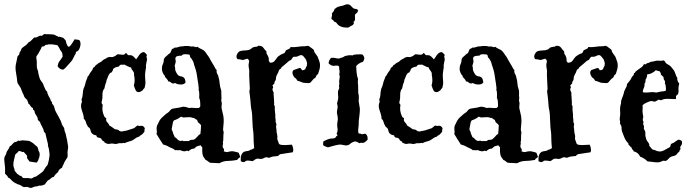

<svg xmlns="http://www.w3.org/2000/svg" viewBox="-26 -755 3274 910"><path d="M81.1 -315.4 74.2 -332Q74.2 -335 71.8 -338.4Q69.3 -341.8 66.9 -346.2Q64.5 -350.6 62 -354Q59.6 -357.4 57.6 -360.4Q54.7 -372.1 54.7 -377.4Q54.7 -382.8 50.3 -407.7Q45.9 -432.6 48.8 -447.8Q51.8 -462.9 53.2 -468.8Q54.7 -474.6 55.2 -479Q55.7 -483.4 56.6 -486.3Q57.6 -489.3 60.5 -491.7Q63.5 -494.1 64.9 -496.6Q66.4 -499 65.9 -502Q65.4 -504.9 69.8 -510.7Q74.2 -516.6 75.2 -522Q76.2 -527.3 89.4 -535.6Q102.5 -543.9 109.4 -554.7Q116.2 -556.6 123.5 -564.5Q130.9 -572.3 135.7 -577.1Q146.5 -576.2 155.3 -582Q164.1 -587.9 171.9 -585L183.6 -593.8Q187.5 -592.8 206.5 -592.8Q225.6 -592.8 235.4 -588.9Q240.2 -584 243.7 -584.5Q247.1 -585 249 -580.1Q254.9 -582 261.7 -579.6Q268.6 -577.1 274.4 -575.2L285.2 -563.5Q288.1 -547.9 293 -539.6Q297.9 -531.2 302.7 -534.2Q309.6 -539.1 320.3 -556.6L327.1 -568.4Q332 -568.4 337.9 -567.4Q343.8 -566.4 349.6 -565.4Q359.4 -553.7 353.5 -532.7Q347.7 -511.7 335 -509.8Q333 -506.8 333.5 -504.9Q334 -502.9 332.5 -500.5Q331.1 -498 328.6 -494.1Q326.2 -490.2 321.3 -479.5Q316.4 -468.8 310.1 -462.4Q303.7 -456.1 293.5 -443.8Q283.2 -431.6 275.4 -425.8Q267.6 -423.8 259.3 -428.7Q251 -433.6 247.1 -441.4Q249 -455.1 253.9 -461.9Q258.8 -468.8 264.6 -476.6L271.5 -488.3Q270.5 -488.3 270 -495.6Q269.5 -502.9 266.6 -508.8Q262.7 -512.7 262.2 -514.6Q261.7 -516.6 258.8 -518.6Q255.9 -527.3 252.9 -530.8Q250 -534.2 248 -539.1Q244.1 -540 243.2 -541Q242.2 -542 241.2 -542H238.3Q237.3 -542 233.4 -543L220.7 -544.9Q216.8 -543.9 210 -544.9Q203.1 -545.9 201.2 -543Q189.5 -543.9 186.5 -539.1Q183.6 -534.2 171.9 -534.2Q169.9 -526.4 166.5 -521Q163.1 -515.6 158.7 -506.8Q154.3 -498 149.4 -492.2Q144.5 -486.3 146.5 -478Q148.4 -469.7 148.4 -456.1Q147.5 -431.6 152.3 -423.8Q155.3 -415 155.3 -411.1Q155.3 -407.2 157.2 -401.4Q159.2 -395.5 161.1 -386.7Q163.1 -377.9 170.4 -369.1Q177.7 -360.4 179.7 -353.5Q181.6 -346.7 184.6 -341.3Q187.5 -335.9 189 -331.5Q190.4 -327.1 192.9 -325.2Q195.3 -323.2 197.3 -321.3Q198.2 -308.6 211.9 -287.1Q212.9 -281.2 215.8 -276.4Q221.7 -270.5 220.7 -267.6Q218.8 -264.6 227.5 -255.9Q232.4 -246.1 232.4 -242.2Q234.4 -231.4 243.2 -216.8Q252 -202.1 254.9 -195.8Q257.8 -189.5 259.3 -187Q260.7 -184.6 262.7 -180.2Q264.6 -175.8 266.1 -169.9Q267.6 -164.1 271.5 -158.2Q279.3 -148.4 278.8 -143.6Q278.3 -138.7 282.2 -129.4Q286.1 -120.1 287.1 -112.3Q288.1 -104.5 289.6 -100.6Q291 -96.7 292 -91.3Q293 -85.9 293.9 -78.1Q294.9 -70.3 296.4 -64Q297.9 -57.6 295.4 -44.9Q293 -32.2 294.4 -22Q295.9 -11.7 290.5 -4.4Q285.2 2.9 278.3 15.6Q276.4 22.5 272.9 27.8Q269.5 33.2 267.6 41Q262.7 41 260.3 44.9Q257.8 48.8 252.9 49.8Q252.9 54.7 250.5 57.6Q248 60.5 246.1 63.5Q234.4 72.3 229.5 83Q221.7 84 215.8 89.8Q210 95.7 204.6 98.1Q199.2 100.6 194.8 107.4Q190.4 114.3 186.5 119.1Q172.9 125 167 125H159.2Q156.2 125 153.3 127Q150.4 128.9 147.5 128.4Q144.5 127.9 140.1 128.9Q135.7 129.9 132.3 131.8Q128.9 133.8 123 135.3Q117.2 136.7 111.8 133.8Q106.4 130.9 97.7 130.9L86.9 131.8Q75.2 127 70.3 122.1Q56.6 119.1 43.9 111.3Q31.2 103.5 25.9 96.2Q20.5 88.9 12.7 86.9Q9.8 78.1 -2 68.4V40Q-3.9 18.6 -5.4 8.3Q-6.8 -2 -4.9 -8.8Q-2.9 -15.6 -1.5 -17.1Q0 -18.6 2 -22.5Q3.9 -26.4 4.4 -30.3Q4.9 -34.2 7.3 -38.1Q9.8 -42 13.7 -47.9Q17.6 -53.7 19.5 -60.5Q27.3 -64.5 32.2 -71.3Q37.1 -78.1 44.9 -82Q51.8 -82 54.2 -84.5Q56.6 -86.9 60.5 -88.9Q66.4 -85.9 72.3 -88.4Q78.1 -90.8 88.4 -89.4Q98.6 -87.9 104.5 -87.9Q110.4 -87.9 115.2 -85.9Q127 -78.1 128.9 -77.6Q130.9 -77.1 134.3 -73.2Q137.7 -69.3 142.6 -65.9Q147.5 -62.5 151.4 -58.6Q152.3 -53.7 154.3 -49.8Q156.2 -45.9 156.2 -41Q168.9 -25.4 154.3 5.9Q151.4 12.7 147.5 15.6Q123 12.7 114.3 10.7Q111.3 5.9 106 0Q100.6 -5.9 102.5 -15.6Q98.6 -22.5 94.2 -26.4Q89.8 -30.3 85.9 -35.2Q81.1 -33.2 74.7 -36.6Q68.4 -40 62.5 -39.1Q58.6 -33.2 54.2 -29.8Q49.8 -26.4 45.9 -21.5L43 -7.8Q35.2 19.5 38.1 34.2Q43 45.9 43 50.8Q43 55.7 45.9 57.6Q48.8 59.6 51.3 63.5Q53.7 67.4 55.7 69.3Q60.5 71.3 64.5 75.2Q68.4 79.1 75.2 79.1Q80.1 88.9 87.9 88.9H107.4Q115.2 89.8 119.6 90.8Q124 91.8 131.3 86.9Q138.7 82 139.6 83Q140.6 84 145.5 81.1Q150.4 78.1 154.3 75.2Q158.2 72.3 167 65.9Q175.8 59.6 178.7 56.2Q181.6 52.7 182.6 50.3Q183.6 47.9 185.5 45.4Q187.5 43 189.5 39.1Q191.4 35.2 196.3 30.8Q201.2 26.4 205.6 3.4Q210 -19.5 208.5 -27.8Q207 -36.1 206.5 -43Q206.1 -49.8 203.1 -58.1Q200.2 -66.4 201.2 -68.4Q202.1 -70.3 201.2 -72.3L190.4 -117.2Q190.4 -121.1 189.5 -123Q181.6 -129.9 181.6 -133.8Q181.6 -137.7 177.7 -146.5Q173.8 -155.3 170.4 -160.6Q167 -166 165.5 -171.4Q164.1 -176.8 160.6 -179.7Q157.2 -182.6 153.3 -186.5Q154.3 -196.3 146.5 -207Q138.7 -217.8 138.2 -224.6Q137.7 -231.4 133.3 -233.4Q128.9 -235.4 129.9 -243.2Q122.1 -246.1 118.2 -253.4Q114.3 -260.7 107.4 -265.6Q108.4 -271.5 105.5 -273.9Q102.5 -276.4 103.5 -281.2Q93.8 -288.1 89.8 -295.4Q85.9 -302.7 86.4 -304.2Q86.9 -305.7 84 -309.1Q81.1 -312.5 81.1 -315.4Z M550.8 -131.8 576.2 -136.7 609.4 -147.5 625 -160.2Q627 -160.2 630.9 -158.7Q634.8 -157.2 642.1 -158.7Q649.4 -160.2 655.8 -153.8Q662.1 -147.5 659.7 -143.1Q657.2 -138.7 659.2 -132.8Q651.4 -118.2 636.7 -111.3Q634.8 -107.4 630.4 -106.4Q626 -105.5 620.6 -102.5Q615.2 -99.6 607.9 -93.8Q600.6 -87.9 587.9 -85Q575.2 -82 564.5 -76.2Q562.5 -79.1 559.1 -77.6Q555.7 -76.2 552.7 -76.2H538.1L523.4 -72.3Q504.9 -76.2 495.6 -73.7Q486.3 -71.3 477.1 -75.7Q467.8 -80.1 468.3 -81.5Q468.8 -83 467.8 -84Q460 -86.9 457.5 -91.3Q455.1 -95.7 453.1 -98.6Q446.3 -102.5 439.5 -103Q432.6 -103.5 430.7 -113.3Q418 -115.2 413.1 -120.1Q405.3 -125 403.3 -136.7Q401.4 -148.4 391.6 -153.3Q382.8 -167 380.9 -176.3Q378.9 -185.5 371.1 -192.4Q372.1 -204.1 362.8 -229.5Q353.5 -254.9 362.3 -271.5Q362.3 -276.4 360.4 -284.2Q365.2 -293.9 365.7 -305.2Q366.2 -316.4 367.7 -324.2Q369.1 -332 370.1 -335Q375 -343.8 377.9 -356.9Q380.9 -370.1 384.8 -378.4Q388.7 -386.7 389.6 -392.6Q393.6 -394.5 397 -401.9Q400.4 -409.2 407.2 -417.5Q414.1 -425.8 416 -434.6Q420.9 -435.5 423.3 -439.5Q425.8 -443.4 428.7 -447.3Q433.6 -448.2 436 -451.7Q438.5 -455.1 446.3 -458.5Q454.1 -461.9 458.5 -466.8Q462.9 -471.7 470.7 -475.1Q478.5 -478.5 480 -480.5Q481.4 -482.4 483.4 -482.4L494.1 -485.4Q497.1 -485.4 500 -484.4Q512.7 -482.4 531.2 -498Q543.9 -497.1 553.7 -495.6Q563.5 -494.1 570.3 -503.9Q575.2 -502 576.7 -498.5Q578.1 -495.1 583 -493.2Q596.7 -495.1 604.5 -488.8Q612.3 -482.4 619.1 -473.6Q622.1 -476.6 625 -481.4Q627.9 -486.3 633.8 -494.6Q639.6 -502.9 647.5 -506.3Q655.3 -509.8 660.2 -505.9Q665 -502 668.5 -497.6Q671.9 -493.2 669.4 -491.2Q667 -489.3 668.9 -484.4L670.9 -472.7Q669.9 -470.7 668.5 -460.9Q667 -451.2 666 -447.3Q665 -443.4 666 -440.4Q667 -437.5 663.6 -420.4Q660.2 -403.3 662.1 -382.8Q664.1 -362.3 663.1 -357.4Q662.1 -352.5 661.1 -346.2Q660.2 -339.8 658.2 -336.9Q653.3 -333 652.8 -331.1Q652.3 -329.1 650.4 -327.1L637.7 -319.3Q623 -315.4 617.2 -327.1Q611.3 -338.9 608.4 -350.6Q615.2 -370.1 609.4 -399.4V-406.2Q609.4 -412.1 602.5 -420.9Q595.7 -429.7 596.2 -431.2Q596.7 -432.6 595.7 -434.6Q585.9 -437.5 578.1 -441.4Q570.3 -445.3 562.5 -449.2Q557.6 -447.3 553.7 -448.2Q549.8 -449.2 545.4 -447.8Q541 -446.3 540 -443.4Q539.1 -440.4 536.1 -439.5L523.4 -436.5Q509.8 -430.7 509.3 -424.8Q508.8 -418.9 503.9 -414.1Q502.9 -410.2 499 -410.2Q495.1 -410.2 494.1 -406.2Q489.3 -401.4 487.8 -396.5Q486.3 -391.6 483.4 -385.3Q480.5 -378.9 479.5 -376.5Q478.5 -374 478 -369.1Q477.5 -364.3 476.1 -362.3Q474.6 -360.4 473.6 -356Q472.7 -351.6 471.2 -347.2Q469.7 -342.8 469.7 -339.4Q469.7 -335.9 466.8 -333Q463.9 -330.1 461.4 -321.8Q459 -313.5 459.5 -300.3Q460 -287.1 457 -277.3Q454.1 -267.6 456.5 -264.6Q459 -261.7 460.9 -257.8Q455.1 -230.5 468.8 -202.1Q471.7 -197.3 477.5 -195.3Q475.6 -182.6 480.5 -177.7Q491.2 -166 492.2 -160.2Q500 -156.2 506.3 -151.4Q512.7 -146.5 518.6 -142.6Q533.2 -141.6 537.6 -136.7Q542 -131.8 550.8 -131.8Z M1013.7 18.6 971.7 16.6Q967.8 16.6 960 9.8Q952.1 2.9 949.2 3.9L936.5 -14.6Q932.6 -26.4 932.6 -37.1V-57.6Q927.7 -60.5 924.8 -66.4Q906.2 -62.5 901.9 -57.6Q897.5 -52.7 894.5 -50.8Q879.9 -50.8 867.2 -38.1Q862.3 -42 856.4 -39.6Q850.6 -37.1 844.2 -38.1Q837.9 -39.1 835 -40.5Q832 -42 827.1 -43.9Q821.3 -42 816.4 -43Q811.5 -43.9 803.7 -43Q797.9 -49.8 777.3 -57.6Q763.7 -66.4 747.1 -70.3Q727.5 -99.6 715.8 -120.1Q718.8 -128.9 716.8 -138.7Q713.9 -155.3 723.6 -169.9Q730.5 -187.5 741.7 -197.8Q752.9 -208 757.8 -212.4Q762.7 -216.8 768.6 -220.2Q774.4 -223.6 779.8 -231Q785.2 -238.3 793.5 -240.2Q801.8 -242.2 808.6 -242.7Q815.4 -243.2 824.2 -245.1Q833 -247.1 835.9 -248Q846.7 -252 869.1 -243.2Q881.8 -245.1 892.1 -243.7Q902.3 -242.2 916 -243.2Q923.8 -248 923.3 -253.9Q922.9 -259.8 922.9 -267.6Q922.9 -275.4 921.9 -279.3L918 -292Q919.9 -318.4 915 -330.1Q917 -338.9 916 -339.8Q915 -340.8 915 -344.2Q915 -347.7 914.1 -354.5Q913.1 -361.3 911.6 -370.1Q910.2 -378.9 907.7 -396Q905.3 -413.1 902.3 -422.4Q899.4 -431.6 897.9 -436.5Q896.5 -441.4 894.5 -446.3Q892.6 -451.2 892.1 -455.6Q891.6 -460 888.2 -465.8Q884.8 -471.7 882.8 -475.1Q880.9 -478.5 877 -481.4Q875 -484.4 874.5 -489.3Q874 -494.1 871.1 -496.1Q860.4 -498 850.1 -498Q839.8 -498 835 -491.2Q816.4 -491.2 808.6 -486.3Q803.7 -479.5 805.7 -472.7Q807.6 -465.8 806.6 -460.4Q805.7 -455.1 804.2 -451.2Q802.7 -447.3 801.8 -443.4Q804.7 -433.6 804.2 -427.7Q803.7 -421.9 809.1 -412.1Q814.5 -402.3 817.4 -399.4Q820.3 -396.5 825.7 -394.5Q831.1 -392.6 834.5 -392.6Q837.9 -392.6 844.7 -387.7Q851.6 -382.8 853.5 -364.3Q847.7 -354.5 831.1 -354.5Q814.5 -354.5 804.7 -361.3Q800.8 -361.3 798.8 -359.9Q796.9 -358.4 791.5 -359.9Q786.1 -361.3 782.7 -365.2Q779.3 -369.1 771.5 -369.1Q769.5 -376 765.1 -380.4Q760.7 -384.8 756.8 -389.6Q753.9 -399.4 752.4 -399.4Q751 -399.4 751 -400.4Q738.3 -418.9 742.2 -438.5Q742.2 -442.4 744.1 -446.8Q746.1 -451.2 748 -456.5Q750 -461.9 750 -467.3Q750 -472.7 752 -477.1Q753.9 -481.4 757.3 -484.4Q760.7 -487.3 764.6 -490.7Q768.6 -494.1 772 -497.6Q775.4 -501 780.3 -502.9Q782.2 -507.8 784.7 -512.2Q787.1 -516.6 789.1 -522.5Q793 -524.4 795.9 -525.4Q798.8 -526.4 800.8 -529.3Q809.6 -528.3 818.4 -531.7Q827.1 -535.2 835.4 -535.2Q843.8 -535.2 849.6 -537.1H863.3Q870.1 -537.1 876 -535.2Q881.8 -533.2 889.6 -535.2Q894.5 -534.2 899.9 -532.2Q905.3 -530.3 911.1 -533.2Q916 -527.3 929.2 -522Q942.4 -516.6 949.7 -504.9Q957 -493.2 960.9 -488.8Q964.8 -484.4 967.8 -478Q970.7 -471.7 974.1 -466.3Q977.5 -460.9 980.5 -455.6Q983.4 -450.2 987.3 -444.3Q991.2 -438.5 993.7 -432.6Q996.1 -426.8 1001 -422.9Q998 -412.1 1007.8 -397.5Q1008.8 -393.6 1009.3 -390.6Q1009.8 -387.7 1011.7 -381.3Q1013.7 -375 1014.6 -363.8Q1015.6 -352.5 1017.1 -345.2Q1018.6 -337.9 1020 -335Q1021.5 -332 1022.5 -326.2Q1023.4 -320.3 1022.9 -311Q1022.5 -301.8 1023.4 -295.4Q1024.4 -289.1 1023.4 -286.1Q1022.5 -283.2 1022.5 -279.3L1025.4 -265.6Q1025.4 -259.8 1024.4 -253.9Q1023.4 -248 1024.4 -241.2Q1025.4 -234.4 1028.3 -224.1Q1031.2 -213.9 1032.7 -204.6Q1034.2 -195.3 1034.2 -188.5V-175.8Q1034.2 -169.9 1031.2 -140.6L1034.2 -127.9Q1032.2 -117.2 1032.2 -90.8L1030.3 -79.1Q1032.2 -75.2 1030.8 -71.3Q1029.3 -67.4 1029.3 -61.5Q1029.3 -55.7 1033.7 -50.8Q1038.1 -45.9 1034.2 -38.1Q1047.9 -32.2 1055.7 -35.2Q1072.3 -40 1083.5 -37.1Q1094.7 -34.2 1099.1 -33.2Q1103.5 -32.2 1105.5 -30.3Q1110.4 -18.6 1111.8 -14.2Q1113.3 -9.8 1106.4 -5.9Q1099.6 -2 1098.6 2.9Q1072.3 7.8 1052.7 7.8Q1033.2 7.8 1013.7 18.6ZM842.8 -198.2 832 -202.1Q815.4 -189.5 798.8 -184.6Q793.9 -179.7 793 -171.9Q792 -164.1 789.6 -153.3Q787.1 -142.6 788.1 -139.6Q793.9 -128.9 793.9 -126Q793.9 -123 797.4 -116.2Q800.8 -109.4 801.8 -105.5Q809.6 -101.6 814 -95.7Q818.4 -89.8 824.7 -87.9Q831.1 -85.9 835.9 -87.9Q840.8 -89.8 844.7 -85.9Q848.6 -86.9 856 -86.4Q863.3 -85.9 870.1 -86.9Q876 -92.8 883.8 -92.3Q891.6 -91.8 897.5 -95.7Q911.1 -108.4 913.6 -112.3Q916 -116.2 923.8 -120.1Q926.8 -144.5 926.8 -162.1Q920.9 -168.9 915.5 -172.9Q910.2 -176.8 908.2 -186.5Q904.3 -189.5 900.4 -190.9Q896.5 -192.4 894.5 -196.3Q889.6 -196.3 889.2 -195.8Q888.7 -195.3 881.8 -198.2Q875 -201.2 842.8 -198.2Z M1154.3 -427.7 1152.3 -440.4Q1151.4 -451.2 1154.3 -460Q1157.2 -468.8 1147.5 -476.6Q1142.6 -476.6 1134.3 -473.1Q1126 -469.7 1120.6 -471.2Q1115.2 -472.7 1110.8 -473.6Q1106.4 -474.6 1102.5 -474.1Q1098.6 -473.6 1095.7 -481.4Q1092.8 -489.3 1098.6 -500Q1104.5 -510.7 1113.3 -513.2Q1122.1 -515.6 1136.7 -516.1Q1151.4 -516.6 1157.7 -520Q1164.1 -523.4 1166.5 -525.9Q1168.9 -528.3 1171.9 -530.3Q1186.5 -534.2 1190.4 -533.7Q1194.3 -533.2 1197.3 -538.1Q1214.8 -539.1 1221.7 -529.3Q1228.5 -519.5 1237.3 -510.7Q1235.4 -502.9 1239.7 -497.1Q1244.1 -491.2 1246.6 -482.9Q1249 -474.6 1248 -469.7Q1247.1 -464.8 1253.9 -458Q1269.5 -457 1276.9 -467.8Q1284.2 -478.5 1292 -487.3Q1297.9 -491.2 1303.7 -495.1Q1309.6 -499 1313 -500Q1316.4 -501 1321.3 -502.9Q1325.2 -506.8 1326.7 -511.2Q1328.1 -515.6 1330.1 -517.1Q1332 -518.6 1341.8 -522.5Q1351.6 -526.4 1350.6 -532.2Q1366.2 -530.3 1385.3 -533.2Q1404.3 -536.1 1413.1 -535.6Q1421.9 -535.2 1433.6 -538.1Q1439.5 -536.1 1444.3 -531.7Q1449.2 -527.3 1455.6 -523.4Q1461.9 -519.5 1462.4 -514.2Q1462.9 -508.8 1468.3 -502Q1473.6 -495.1 1479.5 -486.3Q1484.4 -472.7 1487.8 -463.4Q1491.2 -454.1 1490.7 -442.9Q1490.2 -431.6 1487.3 -422.9Q1484.4 -414.1 1481.4 -404.3Q1471.7 -397.5 1470.7 -388.7Q1458 -379.9 1452.6 -372.1Q1447.3 -364.3 1442.9 -362.3Q1438.5 -360.4 1431.2 -361.3Q1423.8 -362.3 1417 -362.3Q1410.2 -362.3 1402.3 -366.2Q1394.5 -370.1 1383.8 -372.1Q1381.8 -374 1380.9 -376.5Q1379.9 -378.9 1377.9 -381.3Q1376 -383.8 1372.6 -385.7Q1369.1 -387.7 1366.2 -392.6Q1354.5 -411.1 1365.2 -422.9Q1382.8 -428.7 1391.6 -432.1Q1400.4 -435.5 1405.3 -421.9Q1414.1 -421.9 1420.9 -426.8Q1423.8 -437.5 1426.3 -439.5Q1428.7 -441.4 1428.7 -447.8Q1428.7 -454.1 1429.7 -455.1L1424.8 -471.7Q1420.9 -477.5 1420.4 -478Q1419.9 -478.5 1414.6 -485.4Q1409.2 -492.2 1405.3 -493.2Q1398.4 -495.1 1388.7 -489.7Q1378.9 -484.4 1367.2 -486.3Q1361.3 -484.4 1357.4 -476.6Q1353.5 -468.8 1345.7 -467.8Q1319.3 -444.3 1307.6 -435.5Q1308.6 -431.6 1303.7 -429.2Q1298.8 -426.8 1296.4 -421.9Q1293.9 -417 1293.5 -414.1Q1293 -411.1 1290 -406.7Q1287.1 -402.3 1286.6 -399.9Q1286.1 -397.5 1284.2 -395Q1282.2 -392.6 1282.2 -386.2Q1282.2 -379.9 1280.3 -375Q1274.4 -367.2 1274.9 -363.8Q1275.4 -360.4 1273.4 -357.9Q1271.5 -355.5 1269 -354Q1266.6 -352.5 1265.6 -348.6Q1270.5 -341.8 1267.1 -336.9Q1263.7 -332 1267.6 -323.2Q1271.5 -318.4 1271 -312.5Q1270.5 -306.6 1271.5 -299.8Q1272.5 -293 1272.5 -285.6Q1272.5 -278.3 1273.4 -265.6Q1271.5 -259.8 1273.9 -256.8Q1276.4 -253.9 1276.4 -248V-234.4Q1276.4 -228.5 1277.8 -220.2Q1279.3 -211.9 1278.8 -206.1Q1278.3 -200.2 1279.8 -191.4Q1281.2 -182.6 1280.3 -181.6Q1279.3 -180.7 1280.3 -177.7Q1281.2 -174.8 1282.7 -171.4Q1284.2 -168 1284.2 -165L1282.2 -154.3L1284.2 -141.6Q1284.2 -127.9 1287.1 -118.7Q1290 -109.4 1288.1 -95.7Q1289.1 -92.8 1291.5 -86.9Q1293.9 -81.1 1295.9 -74.2Q1297.9 -67.4 1324.2 -67.4L1357.4 -69.3Q1361.3 -62.5 1363.3 -51.3Q1365.2 -40 1361.3 -33.2L1322.3 -27.3Q1314.5 -25.4 1306.6 -24.9Q1298.8 -24.4 1292 -15.6Q1263.7 -13.7 1256.8 -9.8Q1250 -5.9 1243.7 -8.3Q1237.3 -10.7 1232.4 -9.3Q1227.5 -7.8 1224.6 -5.9Q1215.8 0 1203.1 -2.4Q1190.4 -4.9 1183.1 1Q1175.8 6.8 1170.9 8.8Q1143.6 3.9 1139.6 7.8Q1128.9 18.6 1115.2 8.8Q1112.3 -24.4 1129.9 -35.2Q1135.7 -38.1 1146 -39.1Q1156.2 -40 1160.2 -44.9Q1166 -44.9 1169.9 -47.9Q1173.8 -50.8 1178.7 -52.7Q1175.8 -82 1175.8 -101.6Q1175.8 -121.1 1174.3 -130.9Q1172.9 -140.6 1171.9 -149.9Q1170.9 -159.2 1170.4 -178.2Q1169.9 -197.3 1168.9 -211.4Q1168 -225.6 1165.5 -235.8Q1163.1 -246.1 1162.1 -263.7Q1161.1 -281.2 1158.2 -303.7L1156.2 -318.4Q1155.3 -323.2 1156.7 -327.1Q1158.2 -331.1 1158.2 -333.5Q1158.2 -335.9 1156.2 -371.6Q1154.3 -407.2 1155.3 -413.6Q1156.2 -419.9 1154.3 -427.7Z M1546.9 -691.4Q1557.6 -702.1 1560.5 -713.9Q1564.5 -713.9 1566.4 -716.8Q1568.4 -719.7 1576.2 -722.7Q1584 -725.6 1591.3 -726.6Q1598.6 -727.5 1609.9 -732.4Q1621.1 -737.3 1632.8 -731.4Q1641.6 -723.6 1643.6 -720.7Q1645.5 -717.8 1649.9 -715.3Q1654.3 -712.9 1661.6 -712.4Q1668.9 -711.9 1670.9 -705.1Q1669.9 -697.3 1665 -693.8Q1660.2 -690.4 1656.2 -684.6Q1656.2 -676.8 1656.7 -666.5Q1657.2 -656.2 1650.4 -652.3Q1648.4 -649.4 1650.9 -646Q1653.3 -642.6 1649.4 -641.6Q1647.5 -635.7 1640.6 -633.3Q1633.8 -630.9 1630.4 -627.4Q1627 -624 1620.1 -624Q1584 -624 1570.3 -644.5Q1565.4 -651.4 1557.6 -652.3Q1555.7 -657.2 1552.2 -659.7Q1548.8 -662.1 1544.9 -665Q1544.9 -672.9 1546.9 -678.2Q1548.8 -683.6 1546.9 -691.4ZM1644.5 -492.2Q1652.3 -497.1 1665 -497.1Q1677.7 -497.1 1685.5 -497.6Q1693.4 -498 1698.2 -488.3Q1703.1 -478.5 1698.2 -469.7Q1696.3 -461.9 1691.4 -460.9Q1677.7 -458 1662.1 -442.4Q1663.1 -434.6 1663.1 -425.8Q1663.1 -417 1664.1 -411.1Q1665 -405.3 1665.5 -401.4Q1666 -397.5 1667 -393.1Q1668 -388.7 1669.4 -385.7Q1670.9 -382.8 1670.9 -379.9L1669.9 -366.2Q1671.9 -355.5 1671.9 -315.4Q1675.8 -298.8 1674.8 -291.5Q1673.8 -284.2 1673.8 -276.4L1679.7 -239.3Q1679.7 -223.6 1676.8 -202.1Q1673.8 -180.7 1674.3 -174.8Q1674.8 -168.9 1673.8 -160.2Q1672.9 -151.4 1671.9 -142.6Q1670.9 -133.8 1672.9 -125Q1673.8 -121.1 1677.7 -122.1Q1681.6 -123 1685.5 -120.1Q1689.5 -117.2 1694.3 -119.6Q1699.2 -122.1 1708 -120.1Q1718.8 -109.4 1715.8 -91.8Q1704.1 -81.1 1699.7 -79.1Q1695.3 -77.1 1689 -78.1Q1682.6 -79.1 1677.7 -76.2Q1665 -84 1658.7 -84.5Q1652.3 -85 1643.6 -80.1Q1634.8 -75.2 1631.8 -71.8Q1628.9 -68.4 1621.1 -66.4Q1613.3 -64.5 1602.5 -67.4Q1591.8 -70.3 1582 -69.8Q1572.3 -69.3 1528.3 -56.6Q1517.6 -59.6 1506.8 -65.4Q1503.9 -72.3 1506.8 -85Q1532.2 -98.6 1547.4 -98.6Q1562.5 -98.6 1565.4 -105Q1568.4 -111.3 1573.2 -112.3Q1574.2 -116.2 1570.8 -118.7Q1567.4 -121.1 1570.3 -123Q1576.2 -136.7 1573.2 -149.9Q1570.3 -163.1 1575.2 -188.5Q1575.2 -201.2 1572.3 -211.9Q1569.3 -222.7 1572.8 -237.3Q1576.2 -252 1571.3 -263.7Q1573.2 -272.5 1575.7 -282.2Q1578.1 -292 1576.7 -300.8Q1575.2 -309.6 1576.2 -323.2L1582 -337.9Q1582 -339.8 1581.1 -342.8Q1580.1 -345.7 1581.5 -353.5Q1583 -361.3 1582 -363.3Q1581.1 -365.2 1581.1 -368.2L1584 -388.7Q1585 -392.6 1583.5 -396.5Q1582 -400.4 1582 -405.3Q1585 -413.1 1583 -421.4Q1581.1 -429.7 1581.5 -435.5Q1582 -441.4 1574.2 -444.3Q1566.4 -444.3 1559.6 -443.4Q1545.9 -440.4 1531.2 -455.1Q1533.2 -470.7 1543 -480.5Q1554.7 -482.4 1563 -480Q1571.3 -477.5 1581.1 -477.5Q1591.8 -482.4 1594.2 -481.9Q1596.7 -481.4 1603 -485.8Q1609.4 -490.2 1610.8 -489.7Q1612.3 -489.3 1617.7 -491.2Q1623 -493.2 1633.3 -493.2Q1643.6 -493.2 1644.5 -492.2Z M1961.9 -131.8 1987.3 -136.7 2020.5 -147.5 2036.1 -160.2Q2038.1 -160.2 2042 -158.7Q2045.9 -157.2 2053.2 -158.7Q2060.5 -160.2 2066.9 -153.8Q2073.2 -147.5 2070.8 -143.1Q2068.4 -138.7 2070.3 -132.8Q2062.5 -118.2 2047.9 -111.3Q2045.9 -107.4 2041.5 -106.4Q2037.1 -105.5 2031.7 -102.5Q2026.4 -99.6 2019 -93.8Q2011.7 -87.9 1999 -85Q1986.3 -82 1975.6 -76.2Q1973.6 -79.1 1970.2 -77.6Q1966.8 -76.2 1963.9 -76.2H1949.2L1934.6 -72.3Q1916 -76.2 1906.7 -73.7Q1897.5 -71.3 1888.2 -75.7Q1878.9 -80.1 1879.4 -81.5Q1879.9 -83 1878.9 -84Q1871.1 -86.9 1868.7 -91.3Q1866.2 -95.7 1864.3 -98.6Q1857.4 -102.5 1850.6 -103Q1843.8 -103.5 1841.8 -113.3Q1829.1 -115.2 1824.2 -120.1Q1816.4 -125 1814.5 -136.7Q1812.5 -148.4 1802.7 -153.3Q1793.9 -167 1792 -176.3Q1790 -185.5 1782.2 -192.4Q1783.2 -204.1 1773.9 -229.5Q1764.6 -254.9 1773.4 -271.5Q1773.4 -276.4 1771.5 -284.2Q1776.4 -293.9 1776.9 -305.2Q1777.3 -316.4 1778.8 -324.2Q1780.3 -332 1781.2 -335Q1786.1 -343.8 1789.1 -356.9Q1792 -370.1 1795.9 -378.4Q1799.8 -386.7 1800.8 -392.6Q1804.7 -394.5 1808.1 -401.9Q1811.5 -409.2 1818.4 -417.5Q1825.2 -425.8 1827.1 -434.6Q1832 -435.5 1834.5 -439.5Q1836.9 -443.4 1839.8 -447.3Q1844.7 -448.2 1847.2 -451.7Q1849.6 -455.1 1857.4 -458.5Q1865.2 -461.9 1869.6 -466.8Q1874 -471.7 1881.8 -475.1Q1889.6 -478.5 1891.1 -480.5Q1892.6 -482.4 1894.5 -482.4L1905.3 -485.4Q1908.2 -485.4 1911.1 -484.4Q1923.8 -482.4 1942.4 -498Q1955.1 -497.1 1964.8 -495.6Q1974.6 -494.1 1981.4 -503.9Q1986.3 -502 1987.8 -498.5Q1989.3 -495.1 1994.1 -493.2Q2007.8 -495.1 2015.6 -488.8Q2023.4 -482.4 2030.3 -473.6Q2033.2 -476.6 2036.1 -481.4Q2039.1 -486.3 2044.9 -494.6Q2050.8 -502.9 2058.6 -506.3Q2066.4 -509.8 2071.3 -505.9Q2076.2 -502 2079.6 -497.6Q2083 -493.2 2080.6 -491.2Q2078.1 -489.3 2080.1 -484.4L2082 -472.7Q2081.1 -470.7 2079.6 -460.9Q2078.1 -451.2 2077.1 -447.3Q2076.2 -443.4 2077.1 -440.4Q2078.1 -437.5 2074.7 -420.4Q2071.3 -403.3 2073.2 -382.8Q2075.2 -362.3 2074.2 -357.4Q2073.2 -352.5 2072.3 -346.2Q2071.3 -339.8 2069.3 -336.9Q2064.5 -333 2064 -331.1Q2063.5 -329.1 2061.5 -327.1L2048.8 -319.3Q2034.2 -315.4 2028.3 -327.1Q2022.5 -338.9 2019.5 -350.6Q2026.4 -370.1 2020.5 -399.4V-406.2Q2020.5 -412.1 2013.7 -420.9Q2006.8 -429.7 2007.3 -431.2Q2007.8 -432.6 2006.8 -434.6Q1997.1 -437.5 1989.3 -441.4Q1981.4 -445.3 1973.6 -449.2Q1968.8 -447.3 1964.8 -448.2Q1960.9 -449.2 1956.5 -447.8Q1952.1 -446.3 1951.2 -443.4Q1950.2 -440.4 1947.3 -439.5L1934.6 -436.5Q1920.9 -430.7 1920.4 -424.8Q1919.9 -418.9 1915 -414.1Q1914.1 -410.2 1910.2 -410.2Q1906.2 -410.2 1905.3 -406.2Q1900.4 -401.4 1898.9 -396.5Q1897.5 -391.6 1894.5 -385.3Q1891.6 -378.9 1890.6 -376.5Q1889.6 -374 1889.2 -369.1Q1888.7 -364.3 1887.2 -362.3Q1885.7 -360.4 1884.8 -356Q1883.8 -351.6 1882.3 -347.2Q1880.9 -342.8 1880.9 -339.4Q1880.9 -335.9 1877.9 -333Q1875 -330.1 1872.6 -321.8Q1870.1 -313.5 1870.6 -300.3Q1871.1 -287.1 1868.2 -277.3Q1865.2 -267.6 1867.7 -264.6Q1870.1 -261.7 1872.1 -257.8Q1866.2 -230.5 1879.9 -202.1Q1882.8 -197.3 1888.7 -195.3Q1886.7 -182.6 1891.6 -177.7Q1902.3 -166 1903.3 -160.2Q1911.1 -156.2 1917.5 -151.4Q1923.8 -146.5 1929.7 -142.6Q1944.3 -141.6 1948.7 -136.7Q1953.1 -131.8 1961.9 -131.8Z M2424.8 18.6 2382.8 16.6Q2378.9 16.6 2371.1 9.8Q2363.3 2.9 2360.4 3.9L2347.7 -14.6Q2343.8 -26.4 2343.8 -37.1V-57.6Q2338.9 -60.5 2335.9 -66.4Q2317.4 -62.5 2313 -57.6Q2308.6 -52.7 2305.7 -50.8Q2291 -50.8 2278.3 -38.1Q2273.4 -42 2267.6 -39.6Q2261.7 -37.1 2255.4 -38.1Q2249 -39.1 2246.1 -40.5Q2243.2 -42 2238.3 -43.9Q2232.4 -42 2227.5 -43Q2222.7 -43.9 2214.8 -43Q2209 -49.8 2188.5 -57.6Q2174.8 -66.4 2158.2 -70.3Q2138.7 -99.6 2127 -120.1Q2129.9 -128.9 2127.9 -138.7Q2125 -155.3 2134.8 -169.9Q2141.6 -187.5 2152.8 -197.8Q2164.1 -208 2168.9 -212.4Q2173.8 -216.8 2179.7 -220.2Q2185.5 -223.6 2190.9 -231Q2196.3 -238.3 2204.6 -240.2Q2212.9 -242.2 2219.7 -242.7Q2226.6 -243.2 2235.4 -245.1Q2244.1 -247.1 2247.1 -248Q2257.8 -252 2280.3 -243.2Q2293 -245.1 2303.2 -243.7Q2313.5 -242.2 2327.1 -243.2Q2335 -248 2334.5 -253.9Q2334 -259.8 2334 -267.6Q2334 -275.4 2333 -279.3L2329.1 -292Q2331.1 -318.4 2326.2 -330.1Q2328.1 -338.9 2327.1 -339.8Q2326.2 -340.8 2326.2 -344.2Q2326.2 -347.7 2325.2 -354.5Q2324.2 -361.3 2322.8 -370.1Q2321.3 -378.9 2318.8 -396Q2316.4 -413.1 2313.5 -422.4Q2310.5 -431.6 2309.1 -436.5Q2307.6 -441.4 2305.7 -446.3Q2303.7 -451.2 2303.2 -455.6Q2302.7 -460 2299.3 -465.8Q2295.9 -471.7 2293.9 -475.1Q2292 -478.5 2288.1 -481.4Q2286.1 -484.4 2285.6 -489.3Q2285.2 -494.1 2282.2 -496.1Q2271.5 -498 2261.2 -498Q2251 -498 2246.1 -491.2Q2227.5 -491.2 2219.7 -486.3Q2214.8 -479.5 2216.8 -472.7Q2218.8 -465.8 2217.8 -460.4Q2216.8 -455.1 2215.3 -451.2Q2213.9 -447.3 2212.9 -443.4Q2215.8 -433.6 2215.3 -427.7Q2214.8 -421.9 2220.2 -412.1Q2225.6 -402.3 2228.5 -399.4Q2231.4 -396.5 2236.8 -394.5Q2242.2 -392.6 2245.6 -392.6Q2249 -392.6 2255.9 -387.7Q2262.7 -382.8 2264.6 -364.3Q2258.8 -354.5 2242.2 -354.5Q2225.6 -354.5 2215.8 -361.3Q2211.9 -361.3 2210 -359.9Q2208 -358.4 2202.6 -359.9Q2197.3 -361.3 2193.8 -365.2Q2190.4 -369.1 2182.6 -369.1Q2180.7 -376 2176.3 -380.4Q2171.9 -384.8 2168 -389.6Q2165 -399.4 2163.6 -399.4Q2162.1 -399.4 2162.1 -400.4Q2149.4 -418.9 2153.3 -438.5Q2153.3 -442.4 2155.3 -446.8Q2157.2 -451.2 2159.2 -456.5Q2161.1 -461.9 2161.1 -467.3Q2161.1 -472.7 2163.1 -477.1Q2165 -481.4 2168.5 -484.4Q2171.9 -487.3 2175.8 -490.7Q2179.7 -494.1 2183.1 -497.6Q2186.5 -501 2191.4 -502.9Q2193.4 -507.8 2195.8 -512.2Q2198.2 -516.6 2200.2 -522.5Q2204.1 -524.4 2207 -525.4Q2210 -526.4 2211.9 -529.3Q2220.7 -528.3 2229.5 -531.7Q2238.3 -535.2 2246.6 -535.2Q2254.9 -535.2 2260.7 -537.1H2274.4Q2281.2 -537.1 2287.1 -535.2Q2293 -533.2 2300.8 -535.2Q2305.7 -534.2 2311 -532.2Q2316.4 -530.3 2322.3 -533.2Q2327.1 -527.3 2340.3 -522Q2353.5 -516.6 2360.8 -504.9Q2368.2 -493.2 2372.1 -488.8Q2376 -484.4 2378.9 -478Q2381.8 -471.7 2385.3 -466.3Q2388.7 -460.9 2391.6 -455.6Q2394.5 -450.2 2398.4 -444.3Q2402.3 -438.5 2404.8 -432.6Q2407.2 -426.8 2412.1 -422.9Q2409.2 -412.1 2418.9 -397.5Q2419.9 -393.6 2420.4 -390.6Q2420.9 -387.7 2422.9 -381.3Q2424.8 -375 2425.8 -363.8Q2426.8 -352.5 2428.2 -345.2Q2429.7 -337.9 2431.2 -335Q2432.6 -332 2433.6 -326.2Q2434.6 -320.3 2434.1 -311Q2433.6 -301.8 2434.6 -295.4Q2435.5 -289.1 2434.6 -286.1Q2433.6 -283.2 2433.6 -279.3L2436.5 -265.6Q2436.5 -259.8 2435.5 -253.9Q2434.6 -248 2435.5 -241.2Q2436.5 -234.4 2439.5 -224.1Q2442.4 -213.9 2443.8 -204.6Q2445.3 -195.3 2445.3 -188.5V-175.8Q2445.3 -169.9 2442.4 -140.6L2445.3 -127.9Q2443.4 -117.2 2443.4 -90.8L2441.4 -79.1Q2443.4 -75.2 2441.9 -71.3Q2440.4 -67.4 2440.4 -61.5Q2440.4 -55.7 2444.8 -50.8Q2449.2 -45.9 2445.3 -38.1Q2459 -32.2 2466.8 -35.2Q2483.4 -40 2494.6 -37.1Q2505.9 -34.2 2510.3 -33.2Q2514.6 -32.2 2516.6 -30.3Q2521.5 -18.6 2522.9 -14.2Q2524.4 -9.8 2517.6 -5.9Q2510.7 -2 2509.8 2.9Q2483.4 7.8 2463.9 7.8Q2444.3 7.8 2424.8 18.6ZM2253.9 -198.2 2243.2 -202.1Q2226.6 -189.5 2210 -184.6Q2205.1 -179.7 2204.1 -171.9Q2203.1 -164.1 2200.7 -153.3Q2198.2 -142.6 2199.2 -139.6Q2205.1 -128.9 2205.1 -126Q2205.1 -123 2208.5 -116.2Q2211.9 -109.4 2212.9 -105.5Q2220.7 -101.6 2225.1 -95.7Q2229.5 -89.8 2235.8 -87.9Q2242.2 -85.9 2247.1 -87.9Q2252 -89.8 2255.9 -85.9Q2259.8 -86.9 2267.1 -86.4Q2274.4 -85.9 2281.2 -86.9Q2287.1 -92.8 2294.9 -92.3Q2302.7 -91.8 2308.6 -95.7Q2322.3 -108.4 2324.7 -112.3Q2327.1 -116.2 2335 -120.1Q2337.9 -144.5 2337.9 -162.1Q2332 -168.9 2326.7 -172.9Q2321.3 -176.8 2319.3 -186.5Q2315.4 -189.5 2311.5 -190.9Q2307.6 -192.4 2305.7 -196.3Q2300.8 -196.3 2300.3 -195.8Q2299.8 -195.3 2293 -198.2Q2286.1 -201.2 2253.9 -198.2Z M2565.4 -427.7 2563.5 -440.4Q2562.5 -451.2 2565.4 -460Q2568.4 -468.8 2558.6 -476.6Q2553.7 -476.6 2545.4 -473.1Q2537.1 -469.7 2531.7 -471.2Q2526.4 -472.7 2522 -473.6Q2517.6 -474.6 2513.7 -474.1Q2509.8 -473.6 2506.8 -481.4Q2503.9 -489.3 2509.8 -500Q2515.6 -510.7 2524.4 -513.2Q2533.2 -515.6 2547.9 -516.1Q2562.5 -516.6 2568.8 -520Q2575.2 -523.4 2577.6 -525.9Q2580.1 -528.3 2583 -530.3Q2597.7 -534.2 2601.6 -533.7Q2605.5 -533.2 2608.4 -538.1Q2626 -539.1 2632.8 -529.3Q2639.6 -519.5 2648.4 -510.7Q2646.5 -502.9 2650.9 -497.1Q2655.3 -491.2 2657.7 -482.9Q2660.2 -474.6 2659.2 -469.7Q2658.2 -464.8 2665 -458Q2680.7 -457 2688 -467.8Q2695.3 -478.5 2703.1 -487.3Q2709 -491.2 2714.8 -495.1Q2720.7 -499 2724.1 -500Q2727.5 -501 2732.4 -502.9Q2736.3 -506.8 2737.8 -511.2Q2739.3 -515.6 2741.2 -517.1Q2743.2 -518.6 2752.9 -522.5Q2762.7 -526.4 2761.7 -532.2Q2777.3 -530.3 2796.4 -533.2Q2815.4 -536.1 2824.2 -535.6Q2833 -535.2 2844.7 -538.1Q2850.6 -536.1 2855.5 -531.7Q2860.4 -527.3 2866.7 -523.4Q2873 -519.5 2873.5 -514.2Q2874 -508.8 2879.4 -502Q2884.8 -495.1 2890.6 -486.3Q2895.5 -472.7 2898.9 -463.4Q2902.3 -454.1 2901.9 -442.9Q2901.4 -431.6 2898.4 -422.9Q2895.5 -414.1 2892.6 -404.3Q2882.8 -397.5 2881.8 -388.7Q2869.1 -379.9 2863.8 -372.1Q2858.4 -364.3 2854 -362.3Q2849.6 -360.4 2842.3 -361.3Q2835 -362.3 2828.1 -362.3Q2821.3 -362.3 2813.5 -366.2Q2805.7 -370.1 2794.9 -372.1Q2793 -374 2792 -376.5Q2791 -378.9 2789.1 -381.3Q2787.1 -383.8 2783.7 -385.7Q2780.3 -387.7 2777.3 -392.6Q2765.6 -411.1 2776.4 -422.9Q2793.9 -428.7 2802.7 -432.1Q2811.5 -435.5 2816.4 -421.9Q2825.2 -421.9 2832 -426.8Q2835 -437.5 2837.4 -439.5Q2839.8 -441.4 2839.8 -447.8Q2839.8 -454.1 2840.8 -455.1L2835.9 -471.7Q2832 -477.5 2831.5 -478Q2831.1 -478.5 2825.7 -485.4Q2820.3 -492.2 2816.4 -493.2Q2809.6 -495.1 2799.8 -489.7Q2790 -484.4 2778.3 -486.3Q2772.5 -484.4 2768.6 -476.6Q2764.6 -468.8 2756.8 -467.8Q2730.5 -444.3 2718.8 -435.5Q2719.7 -431.6 2714.8 -429.2Q2710 -426.8 2707.5 -421.9Q2705.1 -417 2704.6 -414.1Q2704.1 -411.1 2701.2 -406.7Q2698.2 -402.3 2697.8 -399.9Q2697.3 -397.5 2695.3 -395Q2693.4 -392.6 2693.4 -386.2Q2693.4 -379.9 2691.4 -375Q2685.5 -367.2 2686 -363.8Q2686.5 -360.4 2684.6 -357.9Q2682.6 -355.5 2680.2 -354Q2677.7 -352.5 2676.8 -348.6Q2681.6 -341.8 2678.2 -336.9Q2674.8 -332 2678.7 -323.2Q2682.6 -318.4 2682.1 -312.5Q2681.6 -306.6 2682.6 -299.8Q2683.6 -293 2683.6 -285.6Q2683.6 -278.3 2684.6 -265.6Q2682.6 -259.8 2685.1 -256.8Q2687.5 -253.9 2687.5 -248V-234.4Q2687.5 -228.5 2689 -220.2Q2690.4 -211.9 2689.9 -206.1Q2689.5 -200.2 2690.9 -191.4Q2692.4 -182.6 2691.4 -181.6Q2690.4 -180.7 2691.4 -177.7Q2692.4 -174.8 2693.8 -171.4Q2695.3 -168 2695.3 -165L2693.4 -154.3L2695.3 -141.6Q2695.3 -127.9 2698.2 -118.7Q2701.2 -109.4 2699.2 -95.7Q2700.2 -92.8 2702.6 -86.9Q2705.1 -81.1 2707 -74.2Q2709 -67.4 2735.4 -67.4L2768.6 -69.3Q2772.5 -62.5 2774.4 -51.3Q2776.4 -40 2772.5 -33.2L2733.4 -27.3Q2725.6 -25.4 2717.8 -24.9Q2710 -24.4 2703.1 -15.6Q2674.8 -13.7 2668 -9.8Q2661.1 -5.9 2654.8 -8.3Q2648.4 -10.7 2643.6 -9.3Q2638.7 -7.8 2635.7 -5.9Q2627 0 2614.3 -2.4Q2601.6 -4.9 2594.2 1Q2586.9 6.8 2582 8.8Q2554.7 3.9 2550.8 7.8Q2540 18.6 2526.4 8.8Q2523.4 -24.4 2541 -35.2Q2546.9 -38.1 2557.1 -39.1Q2567.4 -40 2571.3 -44.9Q2577.1 -44.9 2581.1 -47.9Q2585 -50.8 2589.8 -52.7Q2586.9 -82 2586.9 -101.6Q2586.9 -121.1 2585.4 -130.9Q2584 -140.6 2583 -149.9Q2582 -159.2 2581.5 -178.2Q2581.1 -197.3 2580.1 -211.4Q2579.1 -225.6 2576.7 -235.8Q2574.2 -246.1 2573.2 -263.7Q2572.3 -281.2 2569.3 -303.7L2567.4 -318.4Q2566.4 -323.2 2567.9 -327.1Q2569.3 -331.1 2569.3 -333.5Q2569.3 -335.9 2567.4 -371.6Q2565.4 -407.2 2566.4 -413.6Q2567.4 -419.9 2565.4 -427.7Z M3193.4 -358.4Q3187.5 -336.9 3190.4 -324.2Q3189.5 -310.5 3186 -307.6Q3182.6 -304.7 3177.7 -299.8Q3177.7 -295.9 3178.2 -291.5Q3178.7 -287.1 3175.8 -285.2Q3157.2 -286.1 3139.2 -286.6Q3121.1 -287.1 3108.4 -280.3Q3103.5 -279.3 3101.6 -280.8Q3099.6 -282.2 3096.7 -283.2Q3091.8 -281.2 3084.5 -276.4Q3077.1 -271.5 3070.3 -274.4Q3063.5 -277.3 3055.7 -275.4Q3027.3 -265.6 3019.5 -255.9Q3020.5 -245.1 3019.5 -234.9Q3018.6 -224.6 3020.5 -215.8L3022.5 -203.1Q3023.4 -199.2 3022 -196.3Q3020.5 -193.4 3020.5 -189Q3020.5 -184.6 3022.9 -179.2Q3025.4 -173.8 3021.5 -168.9Q3023.4 -164.1 3025.4 -159.2Q3027.3 -154.3 3025.4 -146.5Q3026.4 -141.6 3028.3 -139.2Q3030.3 -136.7 3031.7 -131.8Q3033.2 -127 3032.7 -119.6Q3032.2 -112.3 3033.7 -107.4Q3035.2 -102.5 3036.6 -96.2Q3038.1 -89.8 3045.9 -80.1Q3053.7 -70.3 3050.8 -64.5Q3055.7 -59.6 3059.1 -54.7Q3062.5 -49.8 3067.4 -45.9Q3076.2 -44.9 3083.5 -41Q3090.8 -37.1 3102.1 -37.1Q3113.3 -37.1 3128.4 -46.4Q3143.6 -55.7 3148.4 -57.6Q3151.4 -59.6 3151.9 -64.9Q3152.3 -70.3 3155.3 -72.8Q3158.2 -75.2 3160.6 -75.7Q3163.1 -76.2 3167.5 -78.6Q3171.9 -81.1 3175.8 -84.5Q3179.7 -87.9 3186.5 -91.8Q3193.4 -95.7 3205.1 -86.9Q3208 -75.2 3205.1 -70.3Q3202.1 -65.4 3199.2 -60.5Q3196.3 -55.7 3198.2 -54.2Q3200.2 -52.7 3199.2 -47.9Q3193.4 -42 3193.4 -35.2Q3187.5 -33.2 3184.6 -27.8Q3181.6 -22.5 3175.8 -19Q3169.9 -15.6 3164.6 -15.1Q3159.2 -14.6 3152.8 -11.2Q3146.5 -7.8 3142.6 -2.4Q3138.7 2.9 3129.9 7.8Q3125 6.8 3116.2 6.8Q3099.6 16.6 3081.5 14.2Q3063.5 11.7 3043 9.8Q3027.3 -5.9 3007.8 -12.7Q3000 -32.2 2976.6 -38.1Q2976.6 -43.9 2972.2 -45.9Q2967.8 -47.9 2967.8 -55.7Q2962.9 -56.6 2961.4 -60.5Q2960 -64.5 2955.1 -66.4Q2954.1 -69.3 2952.6 -70.8Q2951.2 -72.3 2952.1 -77.1Q2947.3 -79.1 2944.8 -83.5Q2942.4 -87.9 2938.5 -92.8Q2931.6 -106.4 2930.2 -111.3Q2928.7 -116.2 2923.8 -127.9Q2918.9 -139.6 2919.9 -154.3L2912.1 -170.9Q2914.1 -175.8 2912.6 -181.2Q2911.1 -186.5 2911.1 -192.4L2913.1 -207Q2914.1 -217.8 2913.1 -230Q2912.1 -242.2 2914.1 -252L2917 -263.7Q2918 -267.6 2917.5 -271Q2917 -274.4 2919.4 -281.7Q2921.9 -289.1 2925.8 -298.8Q2929.7 -308.6 2930.2 -312.5Q2930.7 -316.4 2932.6 -322.3Q2934.6 -328.1 2937.5 -333Q2940.4 -337.9 2942.9 -343.3Q2945.3 -348.6 2945.3 -353Q2945.3 -357.4 2949.7 -361.8Q2954.1 -366.2 2956.1 -369.1Q2958 -372.1 2960.4 -375Q2962.9 -377.9 2964.8 -380.9Q2966.8 -389.6 2973.1 -395Q2979.5 -400.4 2978.5 -408.2Q2983.4 -408.2 2984.4 -412.1Q2985.4 -416 2992.2 -420.4Q2999 -424.8 3001 -426.8Q3002.9 -428.7 3012.2 -434.6Q3021.5 -440.4 3026.4 -452.1Q3031.2 -448.2 3032.7 -449.7Q3034.2 -451.2 3039.1 -454.1Q3043.9 -457 3046.9 -457Q3049.8 -457 3055.2 -460.4Q3060.5 -463.9 3064.9 -462.9Q3069.3 -461.9 3073.2 -464.8Q3086.9 -468.8 3097.7 -467.3Q3108.4 -465.8 3119.1 -468.8Q3124 -466.8 3126.5 -461.9Q3128.9 -457 3132.3 -454.1Q3135.7 -451.2 3138.7 -450.2Q3141.6 -449.2 3146.5 -445.3Q3151.4 -441.4 3153.3 -439.9Q3155.3 -438.5 3157.2 -435.1Q3159.2 -431.6 3162.6 -428.2Q3166 -424.8 3169.4 -418.9Q3172.9 -413.1 3175.8 -403.3Q3178.7 -393.6 3184.6 -384.8Q3182.6 -377 3185.5 -373Q3186.5 -368.2 3189 -365.2Q3191.4 -362.3 3193.4 -358.4ZM3085 -316.4 3097.7 -319.3Q3105.5 -321.3 3113.8 -321.8Q3122.1 -322.3 3129.9 -325.2Q3131.8 -347.7 3125 -361.3Q3127.9 -368.2 3123 -374.5Q3118.2 -380.9 3119.1 -389.6Q3108.4 -400.4 3106.4 -401.4Q3106.4 -407.2 3104.5 -410.2Q3102.5 -413.1 3100.6 -417Q3095.7 -418.9 3090.8 -419.4Q3085.9 -419.9 3083 -422.9Q3064.5 -404.3 3041 -402.3Q3042 -389.6 3034.2 -378.9Q3033.2 -375 3033.2 -371.1V-365.2Q3028.3 -361.3 3028.8 -353Q3029.3 -344.7 3024.4 -335.4Q3019.5 -326.2 3021.5 -317.4Q3035.2 -315.4 3046.9 -316.9Q3058.6 -318.4 3069.3 -318.4Z"/></svg>

Font: Mountains of Christmas
Style: Bold
Weight: 700
Designer: Crystal Kluge
Foundry: Font Diner, Inc DBA Tart Workshop
Version: Version 1.002